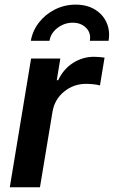

<svg xmlns="http://www.w3.org/2000/svg" viewBox="-20 -794 483 814"><path d="M21.5 0 111.8 -545.9H235.8L220.7 -454.1H226.6Q249.5 -502 290.3 -527.6Q331.1 -553.2 377.9 -553.2Q388.2 -553.2 401.4 -552.2Q414.6 -551.3 423.3 -549.8L403.8 -431.6Q396 -434.6 378.7 -436.5Q361.3 -438.5 344.7 -438.5Q292 -438.5 251.7 -405.5Q211.4 -372.6 202.6 -320.3L149.4 0ZM300.8 -774.4Q348.1 -774.4 382.1 -753.9Q416 -733.4 431.6 -698.7Q447.3 -664.1 440.4 -621.1H360.8Q366.7 -654.3 345 -676Q323.2 -697.8 288.1 -697.8Q253.4 -697.8 224.4 -676Q195.3 -654.3 189.9 -621.1H110.8Q118.2 -664.1 145.3 -698.7Q172.4 -733.4 213.1 -753.9Q253.9 -774.4 300.8 -774.4Z"/></svg>

Font: Inter Semi Bold
Style: Italic
Weight: 600
Italic angle: -9.39999°
Designer: Rasmus Andersson
Foundry: rsms
Version: Version 4.000;git-3c8e0fc